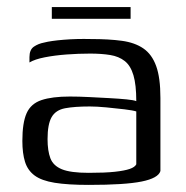

<svg xmlns="http://www.w3.org/2000/svg" viewBox="-20 -514 523 541"><path d="M230 7Q171 7 134 1Q97 -5 77.5 -19.5Q58 -34 50.5 -58Q43 -82 43 -117Q43 -168 55 -195Q67 -222 97 -232Q127 -242 177 -242Q202 -242 231.5 -240.5Q261 -239 288.5 -237.5Q316 -236 336.5 -234Q357 -232 364 -229Q364 -275 356 -302Q348 -329 331.5 -342Q315 -355 290.5 -359Q266 -363 234 -363Q201 -363 167.5 -360.5Q134 -358 106 -352.5Q78 -347 63 -338V-353Q63 -374 75.5 -382.5Q88 -391 104 -394Q123 -399 159.5 -402Q196 -405 236 -404Q287 -404 323.5 -399Q360 -394 384 -377.5Q408 -361 420 -328Q432 -295 432 -238V-32Q426 -12 379 -2.5Q332 7 230 7ZM230 -27Q276 -27 303.5 -30Q331 -33 345.5 -38Q360 -43 364 -51V-200Q355 -203 330.5 -206Q306 -209 279 -211.5Q252 -214 233 -214Q190 -214 163.5 -209Q137 -204 125.5 -184Q114 -164 114 -122Q114 -89 122 -68Q130 -47 154.5 -37Q179 -27 230 -27ZM126 -461V-494H348V-461Z"/></svg>

Font: Genos Thin
Style: Regular
Weight: 400
Version: Version 1.010